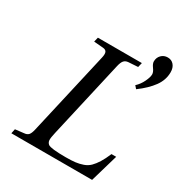

<svg xmlns="http://www.w3.org/2000/svg" viewBox="-183 -922 995 1054"><g transform="rotate(30 315.0 -395.0)"><path d="M520 -732.9Q520 -757.3 536.1 -773.7Q552.2 -790 576.2 -790Q600.6 -790 615.2 -772.7Q629.9 -755.4 629.9 -727.1Q629.9 -677.7 599.1 -635.5Q568.4 -593.3 512.2 -551.8L497.1 -568.8Q520 -589.8 533.9 -619.1Q547.9 -648.4 547.9 -666Q547.9 -680.7 533.9 -699.7Q520 -718.8 520 -732.9ZM40 0 45.9 -28.8 101.1 -35.2Q119.1 -36.6 128.2 -46.9Q137.2 -57.1 143.1 -83L263.2 -608.9Q269 -633.8 263.7 -645.3Q258.3 -656.7 241.2 -658.2L182.1 -663.1L189 -691.9H467.8L460.9 -663.1L400.9 -659.2Q382.8 -657.7 373.3 -646.2Q363.8 -634.8 357.9 -608.9L247.1 -122.1Q238.8 -86.9 239.7 -72Q240.7 -57.1 252 -47.9Q269 -35.2 363.8 -35.2Q400.4 -35.2 424.3 -38.1Q448.2 -41 471.2 -49.1Q494.1 -57.1 510.5 -73.2Q526.9 -89.4 542.2 -114Q557.6 -138.7 573.2 -175.8H603L551.8 0Z"/></g></svg>

Font: Linguistics Pro
Style: Italic
Weight: 400
Italic angle: -12°
Designer: Stefan Peev, Context Ltd
Foundry: Stefan Peev, Context Ltd
Version: Version 001.000